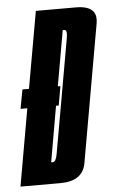

<svg xmlns="http://www.w3.org/2000/svg" viewBox="-64 -711 453 746"><g transform="rotate(-5 162.0 -337.5)"><path d="M12 -301 26 -375.5H51.5L104.5 -675H260.5Q312 -675 329 -651Q340.5 -634 335.5 -606Q323.5 -537.5 288.2 -337.8Q253 -138 240.8 -69Q228.5 0 141.5 0H-14.5L38.5 -301ZM112.5 -83.5H118.5Q131 -83.5 136.2 -112.8Q141.5 -142 176 -337.5Q210.5 -532.5 215.5 -562Q219.5 -586 212 -590.5Q210 -591.5 207.5 -591.5H202L164 -375.5H174L161 -301H150.5Z"/></g></svg>

Font: Anybody UltraCondensed SemiBold
Style: Italic
Weight: 600
Width: 1
Italic angle: -10°
Designer: Tyler Finck
Foundry: Etcetera Type Company
Version: Version 1.010; ttfautohint (v1.8.3) -l 8 -r 50 -G 200 -x 14 